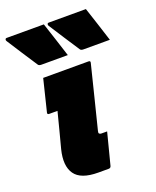

<svg xmlns="http://www.w3.org/2000/svg" viewBox="-176 -887 792 974"><g transform="rotate(-20 220.5 -400.5)"><path d="M181 -801Q197 -753 212 -706.5Q227 -660 242 -613H100Q86 -613 82 -620Q51 -668 26.5 -705Q2 -742 -25 -785Q-29 -790 -27.5 -795.5Q-26 -801 -19 -801ZM408 -801Q424 -753 439 -706.5Q454 -660 469 -613H327Q313 -613 309 -620Q278 -668 253.5 -705Q229 -742 202 -785Q198 -790 199.5 -795.5Q201 -801 208 -801ZM85 -547H330Q341 -547 338 -536Q317 -451 296 -367Q275 -283 254 -199Q251 -188 255 -185Q259 -181 266 -181H297Q286 -139 275 -95.5Q264 -52 253 -10Q250 0 240 0H184Q90 0 58 -46Q26 -92 47 -176Q58 -218 71.5 -269.5Q85 -321 96 -365H51Q40 -365 43 -376Z"/></g></svg>

Font: Recursive Sn Lnr St Blk
Style: Italic
Weight: 900
Italic angle: -15°
Version: Version 1.079;hotconv 1.0.112;makeotfexe 2.5.65598; ttfautoh